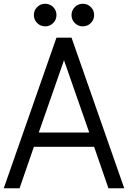

<svg xmlns="http://www.w3.org/2000/svg" viewBox="-20 -1000 680 1020"><path d="M480 -920Q480 -895 462.5 -877.5Q445 -860 420 -860Q395 -860 377.5 -877.5Q360 -895 360 -920Q360 -945 377.5 -962.5Q395 -980 420 -980Q445 -980 462.5 -962.5Q480 -945 480 -920ZM280 -920Q280 -895 262.5 -877.5Q245 -860 220 -860Q195 -860 177.5 -877.5Q160 -895 160 -920Q160 -945 177.5 -962.5Q195 -980 220 -980Q245 -980 262.5 -962.5Q280 -945 280 -920ZM640 0H556L480 -220H160L84 0H0L280 -800H360ZM454 -296 320 -680 186 -296Z"/></svg>

Font: Gauge
Style: Regular
Weight: 400
Designer: Daniel Pimley
Foundry: Daniel Pimley
Version: Version 2.0